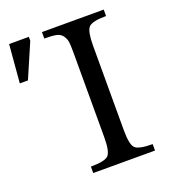

<svg xmlns="http://www.w3.org/2000/svg" viewBox="-149 -749 750 841"><g transform="rotate(-20 226.0 -328.5)"><path d="M241 -131V-525Q241 -559 239 -574.5Q237 -590 227 -604.5Q217 -619 197.5 -623Q178 -627 142 -627V-657H430V-627Q363 -627 347.5 -608Q332 -589 332 -525V-131Q332 -65 348 -47.5Q364 -30 430 -30V0H142V-30Q208 -30 224.5 -47.5Q241 -65 241 -131ZM-26 -479 -11 -657H81V-639L12 -479Z"/></g></svg>

Font: myMathFont
Style: Regular
Weight: 400
Designer: Ross Mills, John Hudson & Paul Hanslow, Tiro Typeworks Ltd; with prior portions MicroPress Inc., and Coen Hoffman. Math 
Foundry: Tiro Typeworks Ltd
Version: Version 2.13 b171